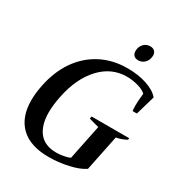

<svg xmlns="http://www.w3.org/2000/svg" viewBox="-208 -1038 1110 1188"><g transform="rotate(30 347.0 -444.0)"><path d="M453 -827Q453 -857 471.5 -877.5Q490 -898 519 -898Q539 -898 550.5 -886.5Q562 -875 562 -856Q562 -851 560 -841Q556 -817 538 -801Q520 -785 496 -785Q475 -785 464 -796.5Q453 -808 453 -827ZM47 -241Q47 -292 59 -350Q81 -461 137 -542Q193 -623 277 -666.5Q361 -710 465 -710Q543 -710 604 -689.5Q665 -669 694 -634L654 -496H623Q621 -518 621 -534Q621 -566 627 -622Q607 -641 567 -652Q527 -663 488 -663Q378 -663 299.5 -578Q221 -493 192 -350Q178 -283 178 -231Q178 -139 219 -88Q260 -37 343 -37Q363 -37 390.5 -41.5Q418 -46 438 -55L489 -304Q437 -317 417 -324L421 -340H690L687 -328Q674 -320 653 -312.5Q632 -305 615 -302L563 -48Q523 -21 453.5 -5.5Q384 10 315 10Q183 10 115 -55.5Q47 -121 47 -241Z"/></g></svg>

Font: Trirong SemiBold
Style: Italic
Weight: 600
Italic angle: -12°
Designer: Katatrad Team
Foundry: CadsonDemak
Version: Version 1.001